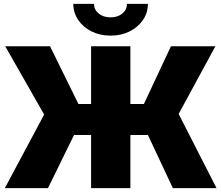

<svg xmlns="http://www.w3.org/2000/svg" viewBox="-20 -965 1136 985"><path d="M648.9 -727.5V0H447.3V-727.5ZM4.9 0 206.5 -377.4 6.8 -727.5H236.8L382.3 -431.6H718.3L856.9 -727.5H1085L896.5 -380.4L1090.8 0H866.7L738.8 -272.5H359.9L226.1 0ZM547.4 -782.2Q492.7 -782.2 449.5 -804Q406.2 -825.7 381.1 -862.8Q356 -899.9 356 -945.3H462.4Q462.4 -915 486.3 -895.5Q510.3 -876 547.4 -876Q584 -876 607.7 -895.5Q631.3 -915 631.3 -945.3H738.8Q738.8 -899.9 713.6 -862.8Q688.5 -825.7 645.3 -804Q602.1 -782.2 547.4 -782.2Z"/></svg>

Font: Inter 28pt Black
Style: Regular
Weight: 900
Designer: Rasmus Andersson
Foundry: rsms
Version: Version 4.001;git-66647c0bb